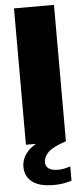

<svg xmlns="http://www.w3.org/2000/svg" viewBox="-63 -774 453 1038"><g transform="rotate(-5 163.0 -255.0)"><path d="M54.5 0V-740H271.5V0ZM186.5 230Q106.5 230 68.5 199.5Q30.5 169 30.5 118Q30.5 68.5 70.5 28.5Q110.5 -11.5 215.5 -41L271.5 0Q198 24.5 173.2 50Q148.5 75.5 148.5 103Q148.5 124.5 164.8 137.2Q181 150 217.5 150Q230.5 150 247 147Q263.5 144 283 137.5V215Q262.5 221.5 239.2 225.8Q216 230 186.5 230Z"/></g></svg>

Font: Encode Sans Black
Style: Regular
Weight: 900
Designer: Multiple Designers
Foundry: Impallari Type
Version: Version 3.002; ttfautohint (v1.8.3) -l 8 -r 50 -G 200 -x 14 